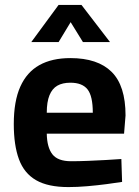

<svg xmlns="http://www.w3.org/2000/svg" viewBox="-20 -749 563 780"><path d="M258 11Q175 11 126.5 -17Q78 -45 57 -102Q36 -159 36 -245Q36 -338 62.5 -397Q89 -456 140 -484.5Q191 -513 266 -513Q377 -513 433.5 -457Q490 -401 490 -280L484 -206H170Q171 -150 193 -122Q215 -94 269 -94Q300 -94 337 -95.5Q374 -97 410.5 -99Q447 -101 473 -103L476 -10Q451 -6 413 -1Q375 4 334.5 7.5Q294 11 258 11ZM170 -291H357Q357 -359 335.5 -386Q314 -413 266 -413Q234 -413 213 -401Q192 -389 181 -362Q170 -335 170 -291ZM107 -578 218 -729H311L427 -578H317L267 -659L218 -578Z"/></svg>

Font: Cairo Play
Style: Bold
Weight: 700
Version: Version 3.119